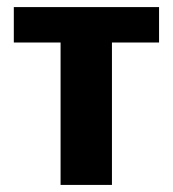

<svg xmlns="http://www.w3.org/2000/svg" viewBox="-20 -522 488 542"><path d="M429 -402H296V0H151V-402H19V-502H429Z"/></svg>

Font: cwTeXHei
Style: Medium
Weight: 500
Version: Version 1.17